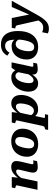

<svg xmlns="http://www.w3.org/2000/svg" viewBox="1472 -2279 1046 4030"><g transform="rotate(-90 1995.0 -264.0)"><path d="M26 0H202L285 -392H278L294 -540H75L60 -468L69 -466Q86 -463 98 -458.5Q110 -454 116 -448Q122 -442 120 -433ZM587 -222 616 -345Q622 -375 626 -400.5Q630 -426 630 -447Q630 -494 599 -522.5Q568 -551 507 -551Q450 -551 404.5 -527Q359 -503 319.5 -459.5Q280 -416 241 -358L246 -304Q277 -349 305.5 -381Q334 -413 360.5 -430.5Q387 -448 412 -448Q433 -448 442 -438Q451 -428 451 -411Q451 -399 448.5 -384Q446 -369 440 -347L413 -232Q403 -191 397 -165Q391 -139 389 -122Q387 -105 387 -91Q387 -59 401 -37.5Q415 -16 440.5 -5.5Q466 5 500 5Q524 5 547 3Q570 1 590.5 -3Q611 -7 628 -10L645 -91Q638 -91 629 -89.5Q620 -88 609.5 -87Q599 -86 589 -86Q576 -86 569.5 -91Q563 -96 563 -108Q563 -115 565.5 -129Q568 -143 573.5 -165.5Q579 -188 587 -222Z M1112 -219Q1120 -244 1124.5 -268.5Q1129 -293 1131.5 -317Q1134 -341 1134 -362Q1134 -395 1124.5 -418.5Q1115 -442 1095.5 -454.5Q1076 -467 1043 -467Q1018 -467 998 -455.5Q978 -444 963 -423Q948 -402 937 -375Q926 -348 917 -318Q911 -293 906 -268.5Q901 -244 898.5 -220.5Q896 -197 896 -175Q896 -142 905.5 -118.5Q915 -95 935 -82.5Q955 -70 987 -70Q1012 -70 1032 -81.5Q1052 -93 1067 -114Q1082 -135 1093 -162Q1104 -189 1112 -219ZM720 -222Q720 -273 733 -321.5Q746 -370 772 -411.5Q798 -453 836.5 -484Q875 -515 927 -533Q979 -551 1044 -551Q1124 -551 1183.5 -522.5Q1243 -494 1276 -441.5Q1309 -389 1309 -315Q1309 -264 1296.5 -215.5Q1284 -167 1258 -125.5Q1232 -84 1193.5 -53Q1155 -22 1103 -4Q1051 14 986 14Q907 14 847 -14.5Q787 -43 753.5 -95.5Q720 -148 720 -222Z M1283 223 1297 157H1299Q1325 157 1342.5 147Q1360 137 1367 107L1483 -433Q1485 -442 1479 -448Q1473 -454 1461.5 -458.5Q1450 -463 1433 -466L1423 -468L1438 -540H1657L1640 -389L1651 -403L1533 148Q1533 150 1539 152Q1545 154 1554.5 155Q1564 156 1576 156.5Q1588 157 1600 157H1613L1599 223ZM1527 -164 1574 -187Q1583 -154 1597 -128.5Q1611 -103 1633 -89Q1655 -75 1687 -75Q1716 -75 1740.5 -93Q1765 -111 1783.5 -141.5Q1802 -172 1814 -209Q1826 -246 1832.5 -284.5Q1839 -323 1839 -356Q1839 -389 1831.5 -410.5Q1824 -432 1809 -442.5Q1794 -453 1771 -453Q1742 -453 1717 -437Q1692 -421 1665 -389Q1638 -357 1604 -308L1592 -339Q1630 -405 1666.5 -452Q1703 -499 1744.5 -524.5Q1786 -550 1839 -550Q1895 -550 1934.5 -525.5Q1974 -501 1995.5 -455.5Q2017 -410 2017 -345Q2017 -292 2004 -240.5Q1991 -189 1966 -143.5Q1941 -98 1904.5 -62.5Q1868 -27 1821 -7Q1774 13 1717 13Q1658 13 1618.5 -10.5Q1579 -34 1557 -74Q1535 -114 1527 -164Z M2561 -340 2512 -335Q2506 -374 2494.5 -402.5Q2483 -431 2464.5 -447Q2446 -463 2416 -463Q2387 -463 2363.5 -444.5Q2340 -426 2321.5 -395.5Q2303 -365 2290.5 -327.5Q2278 -290 2271.5 -252.5Q2265 -215 2265 -182Q2265 -149 2271.5 -127Q2278 -105 2292 -94Q2306 -83 2327 -83Q2353 -83 2376 -100Q2399 -117 2424 -150Q2449 -183 2480 -233L2498 -198Q2462 -131 2427.5 -84.5Q2393 -38 2353.5 -12.5Q2314 13 2262 13Q2206 13 2166.5 -11.5Q2127 -36 2106.5 -81Q2086 -126 2086 -189Q2086 -242 2099.5 -294Q2113 -346 2138 -392Q2163 -438 2199.5 -474Q2236 -510 2282 -530Q2328 -550 2384 -550Q2444 -550 2482 -523.5Q2520 -497 2539 -450Q2558 -403 2561 -340ZM2701 -544 2633 -222Q2625 -188 2620 -165.5Q2615 -143 2612 -129Q2609 -115 2609 -108Q2609 -96 2616 -91Q2623 -86 2635 -86Q2652 -86 2667 -88.5Q2682 -91 2693 -91L2677 -10Q2661 -7 2641 -3.5Q2621 0 2599.5 2.5Q2578 5 2554 5Q2521 5 2496 -6Q2471 -17 2458 -38Q2445 -59 2445 -91Q2445 -99 2446 -112.5Q2447 -126 2449 -146L2439 -136L2498 -420L2508 -430L2587 -544Z M3046 -680Q3011 -680 2984.5 -667Q2958 -654 2938.5 -633.5Q2919 -613 2905 -589L2842 -633Q2865 -678 2898.5 -708Q2932 -738 2975.5 -752.5Q3019 -767 3070 -767Q3136 -767 3184.5 -748.5Q3233 -730 3266.5 -696.5Q3300 -663 3320.5 -618Q3341 -573 3350 -520.5Q3359 -468 3359 -411Q3359 -338 3346.5 -273.5Q3334 -209 3307.5 -156.5Q3281 -104 3241 -66Q3201 -28 3147.5 -7Q3094 14 3027 14Q2943 14 2883.5 -16Q2824 -46 2792.5 -100Q2761 -154 2761 -226Q2761 -296 2781.5 -354Q2802 -412 2839 -454.5Q2876 -497 2927.5 -520Q2979 -543 3042 -543Q3080 -543 3108.5 -533.5Q3137 -524 3157 -505.5Q3177 -487 3189.5 -461Q3202 -435 3208 -402L3200 -333Q3191 -377 3174.5 -404.5Q3158 -432 3136 -445Q3114 -458 3087 -458Q3061 -458 3039 -447Q3017 -436 3000 -415Q2983 -394 2970 -362Q2962 -343 2955.5 -320.5Q2949 -298 2944 -274Q2939 -250 2937 -225.5Q2935 -201 2935 -177Q2935 -141 2945 -116.5Q2955 -92 2975 -81Q2995 -70 3025 -70Q3052 -70 3073 -82.5Q3094 -95 3110.5 -120Q3127 -145 3139.5 -180Q3152 -215 3161 -258Q3166 -279 3170 -303Q3174 -327 3176.5 -356Q3179 -385 3179 -417Q3179 -483 3173.5 -532.5Q3168 -582 3153 -615Q3138 -648 3112.5 -664Q3087 -680 3046 -680Z M3590 62 3653 -9 3717 -113 3632 -540H3427L3412 -468L3423 -466Q3440 -463 3451.5 -458.5Q3463 -454 3469 -448Q3475 -442 3477 -433ZM3668 -94 3615 -43Q3593 2 3572 33Q3551 64 3529.5 83Q3508 102 3484.5 110.5Q3461 119 3432 119Q3393 119 3368 110.5Q3343 102 3334 97L3309 217Q3319 223 3345 231Q3371 239 3409 239Q3454 239 3490.5 225.5Q3527 212 3560.5 182Q3594 152 3629 103Q3664 54 3704 -17Q3730 -64 3757.5 -114Q3785 -164 3814 -216Q3843 -268 3872 -320.5Q3901 -373 3930.5 -425.5Q3960 -478 3989 -530L3990 -540H3863Q3839 -484 3814.5 -428.5Q3790 -373 3766 -317Q3742 -261 3717.5 -205.5Q3693 -150 3668 -94Z"/></g></svg>

Font: Roboto Serif
Style: Bold Italic
Weight: 700
Italic angle: -10°
Designer: Greg Gazdowicz
Foundry: Commercial Type
Version: Version 1.008